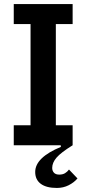

<svg xmlns="http://www.w3.org/2000/svg" viewBox="-20 -718 428 949"><path d="M48 -99H131V-599H48V-698H339V-599H256V-99H339V0Q281 36 259.5 61Q238 86 238 112Q238 126 246.5 135.5Q255 145 273 145Q290 145 301.5 138Q313 131 321 120L363 164Q346 184 319.5 197.5Q293 211 261 211Q209 211 181.5 190.5Q154 170 154 132Q154 96 186 65Q218 34 281 8L280 0H48Z"/></svg>

Font: IBM Plex Sans Cond SmBld
Style: Regular
Weight: 600
Width: 3
Designer: Mike Abbink, Paul van der Laan, Pieter van Rosmalen
Foundry: Bold Monday
Version: Version 1.3